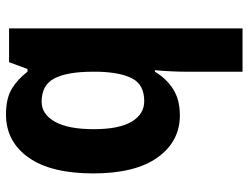

<svg xmlns="http://www.w3.org/2000/svg" viewBox="-112 -688 810 625"><g transform="rotate(90 292.5 -375.0)"><path d="M213 -578Q213 -553 211.5 -524.5Q210 -496 208 -475H213Q235 -512 269.5 -534Q304 -556 355 -556Q440 -556 492 -483.5Q544 -411 544 -274Q544 -136 492 -63Q440 10 352 10Q300 10 268.5 -9Q237 -28 213 -60H204L182 0H72V-760H213ZM309 -440Q256 -440 235.5 -402Q215 -364 213 -291V-272Q213 -190 234.5 -148Q256 -106 311 -106Q351 -106 375.5 -149Q400 -192 400 -276Q400 -358 375.5 -399Q351 -440 309 -440Z"/></g></svg>

Font: Noto Sans Gujarati SemiCondensed
Style: Bold
Weight: 700
Width: 4
Designer: Jelle Bosma - Monotype Design Team, Universal Thirst
Foundry: Monotype Imaging Inc.
Version: Version 2.106; ttfautohint (v1.8.4.7-5d5b)